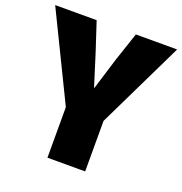

<svg xmlns="http://www.w3.org/2000/svg" viewBox="-133 -842 908 957"><g transform="rotate(20 321.5 -364.0)"><path d="M222 -268 -2 -728H218L268 -576L321 -407H323L375 -576L426 -728H645L422 -268V0H222Z"/></g></svg>

Font: Murecho Thin Black
Style: Regular
Weight: 900
Version: Version 1.010